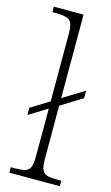

<svg xmlns="http://www.w3.org/2000/svg" viewBox="-118 -805 493 849"><g transform="rotate(15 128.0 -380.0)"><path d="M18 0V-25H34Q65 -25 82 -29.5Q99 -34 106 -50Q113 -66 113 -100V-319L29 -267V-300L113 -352V-661Q113 -710 96.5 -722.5Q80 -735 36 -735H18V-760H154V-378L252 -438V-404L154 -343V-100Q154 -66 161 -50Q168 -34 185 -29.5Q202 -25 233 -25H249V0Z"/></g></svg>

Font: Noto Serif Tamil SemiCondensed ExtraLight
Style: Regular
Weight: 200
Width: 4
Designer: Indian Type Foundry, Tom Grace, and the Monotype Design Team
Foundry: Monotype Imaging Inc.
Version: Version 2.004; ttfautohint (v1.8.4.7-5d5b)